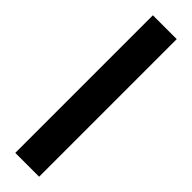

<svg xmlns="http://www.w3.org/2000/svg" viewBox="-306 -754 888 888"><g transform="rotate(45 138.0 -310.0)"><path d="M60 140V-760H216V140Z"/></g></svg>

Font: Tektur Condensed
Style: Bold
Weight: 700
Width: 3
Designer: Adam Jagosz
Foundry: Adam Jagosz
Version: Version 1.005;gftools[0.9.30]